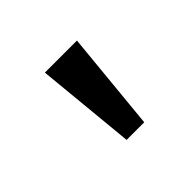

<svg xmlns="http://www.w3.org/2000/svg" viewBox="-72 -835 470 470"><g transform="rotate(-45 163.0 -600.0)"><path d="M140 -471 115 -729H226L201 -471Z"/></g></svg>

Font: umalayalam05
Style: Book
Weight: 400
Designer: Jelle Bosma - Monotype Design Team
Foundry: Monotype Imaging Inc.
Version: Version 2.003